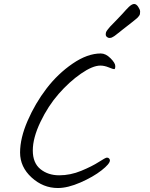

<svg xmlns="http://www.w3.org/2000/svg" viewBox="-20 -971 755 966"><path d="M534 -837Q551 -855 567.5 -871.5Q584 -888 595.5 -901Q607 -914 613.5 -921Q620 -928 628 -936Q644 -951 655 -951Q666 -951 675.5 -936.5Q685 -922 685 -913Q685 -904 684 -900Q683 -896 679.5 -891Q676 -886 672.5 -882.5Q669 -879 661.5 -873Q654 -867 648 -862Q628 -846 616 -837Q604 -828 595.5 -821Q587 -814 582.5 -810.5Q578 -807 571.5 -802Q565 -797 562 -794.5Q559 -792 554.5 -789Q550 -786 547.5 -785Q545 -784 542 -782Q536 -780 530 -780Q524 -780 518 -785Q512 -790 512 -797.5Q512 -805 514 -810Q516 -815 522.5 -823Q529 -831 534 -837ZM487 -702Q512 -702 536 -678Q560 -654 560 -638.5Q560 -623 554.5 -623Q549 -623 527 -632Q505 -641 485 -641Q446 -641 387.5 -600.5Q329 -560 275.5 -499Q222 -438 183.5 -357.5Q145 -277 145 -214Q145 -151 183.5 -120Q222 -89 278 -89Q334 -89 388.5 -111.5Q443 -134 477 -156Q511 -178 518 -178Q525 -178 529 -173.5Q533 -169 533 -164Q533 -147 491 -114Q449 -81 385 -53Q321 -25 271 -25Q197 -25 139 -78Q81 -131 81 -203.5Q81 -276 119 -363.5Q157 -451 214 -525.5Q271 -600 345.5 -651Q420 -702 487 -702Z"/></svg>

Font: Kalam Light
Style: Regular
Weight: 300
Version: Version 2.001;PS 1.0;hotconv 1.0.79;makeotf.lib2.5.61930; tt